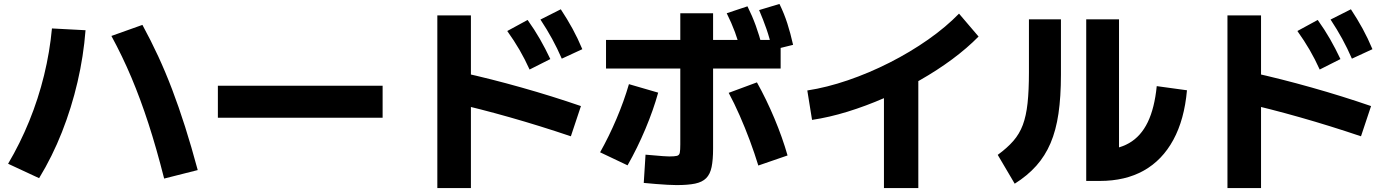

<svg xmlns="http://www.w3.org/2000/svg" viewBox="-20 -875 7040 972"><path d="M811 29Q772 -125 731.5 -249.5Q691 -374 645.5 -482Q600 -590 544 -693L701 -749Q744 -670 781 -590Q818 -510 851.5 -422Q885 -334 917 -233.5Q949 -133 981 -14ZM21 -46Q82 -149 128 -262Q174 -375 203 -493.5Q232 -612 243 -731L413 -722Q403 -591 372.5 -460Q342 -329 293.5 -206Q245 -83 178 27Z M1083 -279V-441H1917V-279Z M2661 -523Q2637 -576 2610 -622.5Q2583 -669 2548 -718L2651 -774Q2686 -725 2713.5 -677Q2741 -629 2766 -576ZM2824 -578Q2801 -631 2775 -678.5Q2749 -726 2716 -776L2819 -828Q2852 -778 2878.5 -729.5Q2905 -681 2928 -626ZM2870 -185Q2713 -238 2561.5 -281Q2410 -324 2277 -354L2319 -508Q2464 -476 2620 -432Q2776 -388 2921 -338ZM2194 77V-797H2364V77Z M3405 62Q3387 62 3359.5 60.5Q3332 59 3301 56.5Q3270 54 3239 51L3248 -92Q3273 -90 3295.5 -88Q3318 -86 3337 -84.5Q3356 -83 3368 -83Q3395 -83 3407 -86Q3419 -89 3421.5 -102Q3424 -115 3424 -144V-808H3590V-123Q3590 -66 3582.5 -29.5Q3575 7 3555 27Q3535 47 3499 54.5Q3463 62 3405 62ZM3018 -104Q3063 -184 3101 -273.5Q3139 -363 3164 -449L3312 -406Q3288 -319 3247.5 -222.5Q3207 -126 3157 -38ZM3819 -37Q3800 -99 3776 -163.5Q3752 -228 3724.5 -290.5Q3697 -353 3669 -405L3812 -458Q3860 -372 3900.5 -275.5Q3941 -179 3967 -88ZM3048 -528V-673H3932V-528ZM3733 -608Q3718 -666 3700.5 -713Q3683 -760 3659 -808L3764 -843Q3788 -795 3806 -745.5Q3824 -696 3839 -638ZM3890 -622Q3877 -680 3860.5 -727.5Q3844 -775 3823 -824L3926 -855Q3950 -806 3966 -756Q3982 -706 3995 -648Z M4067 -417Q4165 -432 4272 -468.5Q4379 -505 4483.5 -558Q4588 -611 4678.5 -674.5Q4769 -738 4835 -806L4934 -690Q4876 -631 4800.5 -575Q4725 -519 4637 -469Q4549 -419 4456 -378.5Q4363 -338 4270.5 -309.5Q4178 -281 4091 -268ZM4455 77V-498H4629V77Z M5479 41V-777H5645V-31L5548 -116Q5636 -116 5696 -150.5Q5756 -185 5790.5 -256.5Q5825 -328 5836 -439L5989 -418Q5976 -270 5920 -167Q5864 -64 5770.5 -11.5Q5677 41 5548 41ZM5031 -91Q5079 -126 5110 -161.5Q5141 -197 5158 -242.5Q5175 -288 5182 -352.5Q5189 -417 5189 -509V-777H5351V-497Q5351 -385 5338.5 -300Q5326 -215 5298.5 -150.5Q5271 -86 5226.5 -36Q5182 14 5117 55Z M6661 -523Q6637 -576 6610 -622.5Q6583 -669 6548 -718L6651 -774Q6686 -725 6713.5 -677Q6741 -629 6766 -576ZM6824 -578Q6801 -631 6775 -678.5Q6749 -726 6716 -776L6819 -828Q6852 -778 6878.5 -729.5Q6905 -681 6928 -626ZM6870 -185Q6713 -238 6561.5 -281Q6410 -324 6277 -354L6319 -508Q6464 -476 6620 -432Q6776 -388 6921 -338ZM6194 77V-797H6364V77Z"/></svg>

Font: M PLUS 2 ExtraBold
Style: Regular
Weight: 800
Version: Version 1.001